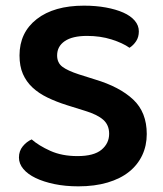

<svg xmlns="http://www.w3.org/2000/svg" viewBox="-20 -643 577 679"><path d="M254 -91Q312 -91 339 -113.5Q366 -136 366 -170Q366 -201 345 -219.5Q324 -238 281 -251L217 -271Q179 -283 148 -298Q117 -313 95 -333.5Q73 -354 61 -381.5Q49 -409 49 -447Q49 -528 110 -575.5Q171 -623 277 -623Q319 -623 354.5 -616.5Q390 -610 416 -598.5Q442 -587 456.5 -570Q471 -553 471 -532Q471 -512 461.5 -497.5Q452 -483 438 -474Q414 -491 374.5 -503.5Q335 -516 288 -516Q236 -516 209 -497.5Q182 -479 182 -447Q182 -421 200.5 -407Q219 -393 259 -380L316 -362Q403 -336 451 -291Q499 -246 499 -169Q499 -128 483 -94Q467 -60 436.5 -35.5Q406 -11 360.5 2.5Q315 16 257 16Q211 16 172.5 8Q134 0 106 -13.5Q78 -27 62.5 -45.5Q47 -64 47 -86Q47 -109 60.5 -125.5Q74 -142 92 -150Q117 -128 158 -109.5Q199 -91 254 -91Z"/></svg>

Font: Baloo Chettan 2 SemiBold
Style: Regular
Weight: 600
Designer: Maithili Shingre, Unnati Kotecha and Ek Type
Foundry: Ek Type
Version: Version 1.640;hotconv 1.0.111;makeotfexe 2.5.65597; ttfautoh